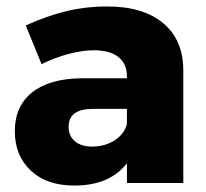

<svg xmlns="http://www.w3.org/2000/svg" viewBox="-20 -568 641 596"><path d="M549 -352V0H374V-61Q320 8 211 8Q125 8 75.5 -38.5Q26 -85 26 -161Q26 -238 79.5 -281Q133 -324 233 -325H374V-331Q374 -370 347.5 -391Q321 -412 271 -412Q237 -412 194.5 -401Q152 -390 109 -369L60 -489Q126 -519 186.5 -533.5Q247 -548 312 -548Q424 -548 486 -496.5Q548 -445 549 -352ZM374 -183V-230H268Q193 -230 193 -174Q193 -146 212.5 -129.5Q232 -113 266 -113Q306 -113 336 -132.5Q366 -152 374 -183Z"/></svg>

Font: Montserrat arm2
Style: Bold
Weight: 700
Designer: Julieta Ulanovsky
Foundry: Julieta Ulanovsky
Version: Version 6.000